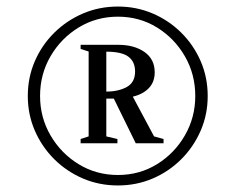

<svg xmlns="http://www.w3.org/2000/svg" viewBox="-20 -792 720 587"><path d="M340.5 -225Q283.5 -225 233.8 -246.2Q184 -267.5 146 -305.2Q108 -343 86.5 -392.5Q65 -442 65 -498.5Q65 -555.5 86.5 -605Q108 -654.5 146 -692Q184 -729.5 233.8 -750.8Q283.5 -772 340.5 -772Q397 -772 446.8 -750.8Q496.5 -729.5 534.2 -692Q572 -654.5 593.5 -605Q615 -555.5 615 -498.5Q615 -442 593.5 -392.5Q572 -343 534.2 -305.2Q496.5 -267.5 446.8 -246.2Q397 -225 340.5 -225ZM340.5 -257Q406.5 -257 460 -290Q513.5 -323 545.2 -378Q577 -433 577 -498.5Q577 -565 545.2 -620Q513.5 -675 460 -708Q406.5 -741 340.5 -741Q274.5 -741 220.5 -708Q166.5 -675 134.5 -620Q102.5 -565 102.5 -498.5Q102.5 -433 134.5 -378Q166.5 -323 220.5 -290Q274.5 -257 340.5 -257ZM226.5 -354V-367L251 -375V-634.5L226.5 -642.5V-655H341.5Q390.5 -655 421.8 -633Q453 -611 453 -571Q453 -541.5 435.2 -522.8Q417.5 -504 386 -496.5L451 -375L480 -367V-354H395L328 -490.5H305V-375L339 -367V-354ZM305 -512Q342 -512 367.5 -526Q393 -540 393 -573.5Q393 -603 372.8 -618.5Q352.5 -634 305 -634Z"/></svg>

Font: Libre Caslon Text
Style: Regular
Weight: 400
Designer: Pablo Impallari, Rodrigo Fuenzalida, Katja Schimmel
Foundry: Pablo Impallari, Rodrigo Fuenzalida
Version: Version 2.000